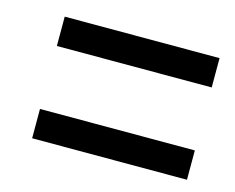

<svg xmlns="http://www.w3.org/2000/svg" viewBox="-54 -567 527 430"><g transform="rotate(15 209.5 -352.0)"><path d="M408 -425V-493H49V-425ZM408 -211V-279H49V-211Z"/></g></svg>

Font: Noto Sans Display Condensed
Style: Italic
Weight: 400
Width: 3
Designer: Monotype Design team
Foundry: Monotype Imaging Inc.
Version: 1.000